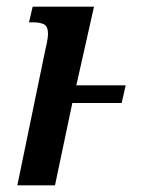

<svg xmlns="http://www.w3.org/2000/svg" viewBox="-20 -556 426 576"><path d="M114 -397Q118 -414 121 -429.5Q124 -445 124 -454Q124 -477 112 -483Q100 -489 80 -489H67L78 -536H262L209 -300H357L345 -247H197L145 0H32Z"/></svg>

Font: Noto Serif ExtraCondensed SemiBold
Style: Italic
Weight: 600
Width: 2
Italic angle: -12°
Designer: Monotype Design Team
Foundry: Monotype Imaging Inc.
Version: Version 2.013